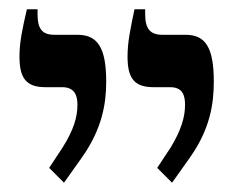

<svg xmlns="http://www.w3.org/2000/svg" viewBox="-20 -667 506 414"><path d="M351 -273 390 -328C433 -389 441 -443 441 -491C441 -565 423 -592 380 -592H330C304 -592 293 -605 293 -636V-647H270C261 -604 255 -576 255 -545C255 -499 269 -479 311 -479H347C374 -479 379 -461 379 -441C379 -415 371 -387 348 -349L319 -305ZM118 -273 157 -328C200 -389 209 -443 209 -491C209 -565 190 -592 147 -592H97C71 -592 61 -605 61 -636V-647H38C28 -604 22 -576 22 -545C22 -499 36 -479 78 -479H114C141 -479 147 -461 147 -441C147 -415 139 -387 115 -349L86 -305Z"/></svg>

Font: Noto Serif Hebrew ExtraCondensed SemiBold
Style: Regular
Weight: 600
Width: 2
Designer: Monotype Design Team
Foundry: Monotype Imaging Inc.
Version: Version 2.004